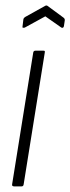

<svg xmlns="http://www.w3.org/2000/svg" viewBox="-20 -662 250 682"><path d="M30 0Q22 0 23 -7L98 -475Q99 -482 106 -482H134Q137 -482 138.5 -481Q140 -480 139 -475L64 -7Q63 0 57 0ZM68 -564Q64 -563 61.5 -563.5Q59 -564 60 -568L63 -593Q64 -597 65.5 -598.5Q67 -600 70 -602L140 -641Q145 -644 149 -641L206 -599Q211 -595 210 -589L207 -569Q205 -561 198 -564L141 -604Z"/></svg>

Font: Sofia Sans Extra Condensed Light
Style: Italic
Weight: 300
Italic angle: -9°
Version: Version 4.100